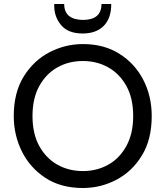

<svg xmlns="http://www.w3.org/2000/svg" viewBox="-20 -935 831 963"><path d="M49 0ZM49 0ZM396 8Q285 8 207.5 -43Q130 -94 89.5 -176Q49 -258 49 -353Q49 -470 98.5 -550.5Q148 -631 227.5 -672.5Q307 -714 396 -714Q501 -714 578.5 -665.5Q656 -617 698.5 -535Q741 -453 741 -353Q741 -236 692 -155.5Q643 -75 564 -33.5Q485 8 396 8ZM396 -77Q466 -77 523 -109Q580 -141 614 -203Q648 -265 648 -353Q648 -442 614 -503.5Q580 -565 523 -597Q466 -629 396 -629Q324 -629 267 -596.5Q210 -564 176.5 -502.5Q143 -441 143 -353Q143 -264 177 -202.5Q211 -141 268 -109Q325 -77 396 -77ZM395 -767Q322 -767 287 -808.5Q252 -850 252 -906V-915H302Q302 -837 395 -835Q489 -835 489 -915H538Q538 -843 500 -805Q462 -767 395 -767Z"/></svg>

Font: Ulagadi Sans
Style: Regular
Weight: 400
Designer: Ninad Kale (Devanagari), Jonny Pinhorn (Latin)
Foundry: Indian Type Foundry
Version: Version 3.01;March 29, 2020;FontCreator 12.0.0.2522 64-bit; 